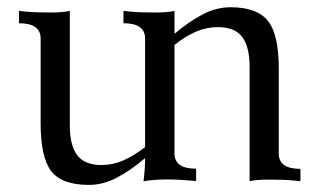

<svg xmlns="http://www.w3.org/2000/svg" viewBox="-20 -503 887 533"><path d="M226.6 10.3Q151.4 10.3 122.1 -28.1Q92.8 -66.4 92.8 -161.1V-396Q92.8 -438.5 32.7 -438.5V-472.7L52.7 -470.7Q76.2 -468.3 122.6 -468.3Q153.8 -468.3 173.8 -472.7V-154.8Q173.8 -99.6 194.3 -72.3Q214.8 -44.9 261.7 -44.9Q293 -44.9 321.8 -57.4Q350.6 -69.8 382.8 -94.7V-396Q382.8 -438.5 322.8 -438.5V-472.7L342.8 -470.7Q366.2 -468.3 412.6 -468.3Q443.4 -468.3 464.4 -472.7V-409.2Q504.9 -443.4 542.7 -463.1Q580.6 -482.9 620.1 -482.9Q694.8 -482.9 725.1 -443.4Q753.9 -405.8 753.9 -311.5V-76.7Q753.9 -34.2 814 -34.2V0L793.9 -2Q769.5 -4.4 724.1 -4.4Q692.9 -4.4 672.9 0V-317.9Q672.9 -373 652.3 -400.4Q631.8 -427.7 585 -427.7Q553.7 -427.7 524.9 -415.5Q496.1 -403.3 464.4 -378.4V-77.1Q464.4 -34.7 524.4 -34.7V-0.5Q476.1 -4.9 443.8 -4.9Q428.7 -4.9 412.6 -3.9Q387.7 -2 378.4 0.5Q382.8 -34.7 382.8 -64Q341.8 -29.3 304 -9.5Q266.1 10.3 226.6 10.3Z"/></svg>

Font: Almanac
Style: Regular
Weight: 400
Designer: Eden's Almanac
Version: Version 3.501;March 28, 2021;FontCreator 13.0.0.2683 64-bit